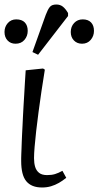

<svg xmlns="http://www.w3.org/2000/svg" viewBox="-61 -818 437 852"><path d="M126 14Q102 14 84.5 7Q67 0 55.5 -14Q44 -28 38.5 -50.5Q33 -73 33 -103Q33 -108 33 -116Q33 -124 33.5 -134.5Q34 -145 34.5 -158.5Q35 -172 35.5 -188Q36 -204 37 -222.5Q38 -241 39 -261Q40 -281 41 -303Q42 -325 43.5 -349Q45 -373 46.5 -398.5Q48 -424 49.5 -451Q51 -478 53 -506L130 -514L138 -509Q130 -461 123 -413Q116 -365 110 -320.5Q104 -276 99.5 -236Q95 -196 92.5 -165.5Q90 -135 90 -116Q90 -94 95 -77.5Q100 -61 112.5 -51Q125 -41 148 -41Q168 -41 183 -45.5Q198 -50 216 -60L233 -29Q217 -16 200.5 -6.5Q184 3 165.5 8.5Q147 14 126 14ZM108 -575 83 -587 142 -752Q151 -776 160 -787Q169 -798 189 -798Q206 -798 218 -788.5Q230 -779 241 -760V-747ZM8 -624Q-14 -624 -27.5 -638.5Q-41 -653 -41 -676Q-41 -699 -26.5 -715.5Q-12 -732 11 -732Q36 -732 49 -718.5Q62 -705 62 -681Q62 -658 47.5 -641Q33 -624 8 -624ZM303 -624Q281 -624 267 -638.5Q253 -653 253 -676Q253 -700 268 -716Q283 -732 306 -732Q330 -732 343 -718.5Q356 -705 356 -681Q356 -658 341.5 -641Q327 -624 303 -624Z"/></svg>

Font: Literata 18pt Light
Style: Italic
Weight: 300
Italic angle: -2°
Designer: Latin by Veronika Burian and Jose Scaglione. Greek by Irene Vlachou. Cyrillic by Vera Evstafieva
Foundry: TypeTogether
Version: Version 3.103;gftools[0.9.29]